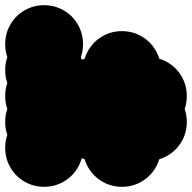

<svg xmlns="http://www.w3.org/2000/svg" viewBox="-70 -620 740 740"><path d="M-50 -450Q-50 -491 -30 -525.5Q-10 -560 24.5 -580Q59 -600 100 -600Q141 -600 175.5 -580Q210 -560 230 -525.5Q250 -491 250 -450Q250 -409 230 -374.5Q210 -340 175.5 -320Q141 -300 100 -300Q59 -300 24.5 -320Q-10 -340 -30 -374.5Q-50 -409 -50 -450ZM-50 -350Q-50 -391 -30 -425.5Q-10 -460 24.5 -480Q59 -500 100 -500Q141 -500 175.5 -480Q210 -460 230 -425.5Q250 -391 250 -350Q250 -309 230 -274.5Q210 -240 175.5 -220Q141 -200 100 -200Q59 -200 24.5 -220Q-10 -240 -30 -274.5Q-50 -309 -50 -350ZM-50 -250Q-50 -291 -30 -325.5Q-10 -360 24.5 -380Q59 -400 100 -400Q141 -400 175.5 -380Q210 -360 230 -325.5Q250 -291 250 -250Q250 -209 230 -174.5Q210 -140 175.5 -120Q141 -100 100 -100Q59 -100 24.5 -120Q-10 -140 -30 -174.5Q-50 -209 -50 -250ZM-50 -150Q-50 -191 -30 -225.5Q-10 -260 24.5 -280Q59 -300 100 -300Q141 -300 175.5 -280Q210 -260 230 -225.5Q250 -191 250 -150Q250 -109 230 -74.5Q210 -40 175.5 -20Q141 0 100 0Q59 0 24.5 -20Q-10 -40 -30 -74.5Q-50 -109 -50 -150ZM-50 -50Q-50 -91 -30 -125.5Q-10 -160 24.5 -180Q59 -200 100 -200Q141 -200 175.5 -180Q210 -160 230 -125.5Q250 -91 250 -50Q250 -9 230 25.5Q210 60 175.5 80Q141 100 100 100Q59 100 24.5 80Q-10 60 -30 25.5Q-50 -9 -50 -50Z M350 -250Q350 -291 370 -325.5Q390 -360 424.5 -380Q459 -400 500 -400Q541 -400 575.5 -380Q610 -360 630 -325.5Q650 -291 650 -250Q650 -209 630 -174.5Q610 -140 575.5 -120Q541 -100 500 -100Q459 -100 424.5 -120Q390 -140 370 -174.5Q350 -209 350 -250ZM350 -150Q350 -191 370 -225.5Q390 -260 424.5 -280Q459 -300 500 -300Q541 -300 575.5 -280Q610 -260 630 -225.5Q650 -191 650 -150Q650 -109 630 -74.5Q610 -40 575.5 -20Q541 0 500 0Q459 0 424.5 -20Q390 -40 370 -74.5Q350 -109 350 -150ZM250 -350Q250 -391 270 -425.5Q290 -460 324.5 -480Q359 -500 400 -500Q441 -500 475.5 -480Q510 -460 530 -425.5Q550 -391 550 -350Q550 -309 530 -274.5Q510 -240 475.5 -220Q441 -200 400 -200Q359 -200 324.5 -220Q290 -240 270 -274.5Q250 -309 250 -350ZM150 -250Q150 -291 170 -325.5Q190 -360 224.5 -380Q259 -400 300 -400Q341 -400 375.5 -380Q410 -360 430 -325.5Q450 -291 450 -250Q450 -209 430 -174.5Q410 -140 375.5 -120Q341 -100 300 -100Q259 -100 224.5 -120Q190 -140 170 -174.5Q150 -209 150 -250ZM150 -150Q150 -191 170 -225.5Q190 -260 224.5 -280Q259 -300 300 -300Q341 -300 375.5 -280Q410 -260 430 -225.5Q450 -191 450 -150Q450 -109 430 -74.5Q410 -40 375.5 -20Q341 0 300 0Q259 0 224.5 -20Q190 -40 170 -74.5Q150 -109 150 -150ZM250 -50Q250 -91 270 -125.5Q290 -160 324.5 -180Q359 -200 400 -200Q441 -200 475.5 -180Q510 -160 530 -125.5Q550 -91 550 -50Q550 -9 530 25.5Q510 60 475.5 80Q441 100 400 100Q359 100 324.5 80Q290 60 270 25.5Q250 -9 250 -50Z"/></svg>

Font: TINY 5x3
Style: Regular
Weight: 400
Designer: Jack Halten Fahnestock
Foundry: Velvetyne Type Foundry
Version: Version 1.002